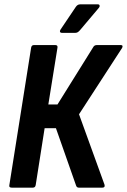

<svg xmlns="http://www.w3.org/2000/svg" viewBox="-20 -862 583 882"><path d="M34 0Q20 0 23 -12L123 -643Q125 -655 136 -655H234Q246 -655 244 -643L202 -382H244L408 -645Q413 -655 425 -655H535Q541 -655 542.5 -651.5Q544 -648 541 -642L343 -337L460 -14Q464 0 450 0H342Q332 0 329 -11L237 -273H185L144 -12Q142 0 131 0ZM264 -711Q258 -711 256 -715.5Q254 -720 258 -726L328 -830Q336 -842 348 -842H430Q436 -842 437.5 -837Q439 -832 435 -827L348 -724Q342 -717 337 -714Q332 -711 325 -711Z"/></svg>

Font: Sofia Sans Condensed ExtraBold
Style: Italic
Weight: 800
Italic angle: -9°
Version: Version 4.100